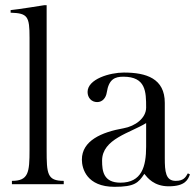

<svg xmlns="http://www.w3.org/2000/svg" viewBox="-20 -711 753 741"><path d="M94 -133V-565C94 -648 87 -660 21 -662V-672C46 -674 151 -691 151 -691H160V-133C160 -40 162 -13 226 -13V0H26V-13C90 -13 94 -45 94 -133Z M470 0ZM296 -95C296 -168 372 -201 457 -216C502 -224 544 -255 544 -296C544 -357 543 -415 456 -415C424 -415 400 -406 392 -354C389 -334 376 -317 355 -317C333 -317 318 -334 318 -356C318 -406 404 -431 458 -431C545 -431 616 -408 616 -314V-101C616 -49 619 -13 658 -13C688 -13 696 -26 705 -42L713 -38C706 -19 696 8 631 8C574 8 549 -25 537 -40C514 -5 499 10 422 10C315 10 296 -60 296 -95ZM445 -6C527 -6 544 -68 544 -145V-236C483 -198 374 -175 374 -91C374 -51 379 -6 445 -6Z"/></svg>

Font: Open Baskerville 0.0.53
Style: Normal
Weight: 400
Designer: Isaac Moore, James Puckett, Rob Mientjes
Foundry: The Open Baskerville Project
Version: 0.0.53 (g939f078)